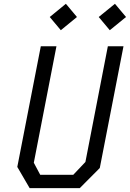

<svg xmlns="http://www.w3.org/2000/svg" viewBox="-20 -968 668 988"><path d="M132.5 0H390.5L493.5 -103.5L615.5 -730H535L419.5 -134.5L357 -68.5H187L154 -130.5L270.5 -730H190L69 -109ZM236 -880.5 293 -812.5 376 -880.5 319 -948.5ZM488 -880.5 545 -812.5 628.5 -880.5 571.5 -948.5Z"/></svg>

Font: Monaspace Krypton Light
Style: Italic
Weight: 300
Italic angle: -11°
Designer: Riley Cran & the Lettermatic Team
Foundry: Lettermatic
Version: Version 1.101 (Monaspace Krypton)